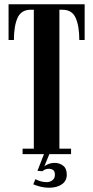

<svg xmlns="http://www.w3.org/2000/svg" viewBox="-20 -720 436 897"><path d="M85.5 0V-25.5H138V-674.5H124Q79 -674.5 62 -636.5Q45 -598.5 45 -533H20V-700H375.5V-533H350.5Q350.5 -598.5 333.5 -636.5Q316.5 -674.5 271.5 -674.5H257.5V-25.5H312V0ZM210.5 157Q186.5 157 164.8 151Q143 145 135.5 141L145.5 117Q150.5 120.5 166 125.8Q181.5 131 197.5 131Q213.5 131 225 122Q236.5 113 236.5 97Q236.5 79.5 227.8 74Q219 68.5 208 68.5Q191 68.5 178 80L155 78L185.5 0H210.5L187 57.5Q191.5 52.5 205.2 46.8Q219 41 236 41Q257.5 41 274.8 54Q292 67 292 96Q292 125.5 268.8 141.2Q245.5 157 210.5 157Z"/></svg>

Font: Imbue 50pt
Style: Bold
Weight: 700
Designer: Tyler Finck
Foundry: Etcetera Type Company
Version: Version 1.102; ttfautohint (v1.8.3)